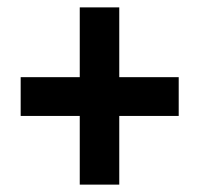

<svg xmlns="http://www.w3.org/2000/svg" viewBox="-20 -605 541 520"><path d="M196 -105V-291H36V-396H196V-585H303V-396H464V-291H303V-105Z"/></svg>

Font: Noto Sans Kannada Condensed
Style: Bold
Weight: 700
Width: 3
Designer: Jelle Bosma - Monotype Design Team
Foundry: Monotype Imaging Inc.
Version: Version 2.005; ttfautohint (v1.8.4.7-5d5b)